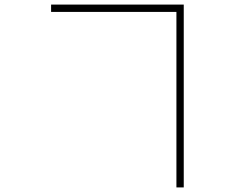

<svg xmlns="http://www.w3.org/2000/svg" viewBox="-20 -772 1040 838"><path d="M750 -720V46H782V-752H203V-720Z"/></svg>

Font: Noto Sans Japanese Thin
Style: Regular
Weight: 100
Designer: Ryoko NISHIZUKA (kana & ideographs); Paul D. Hunt (Latin, Greek & Cyrillic); Wenlong ZHANG (bopomofo); Sandoll Communica
Foundry: Adobe Systems Incorporated
Version: Version 1.000;PS 1;hotconv 1.0.78;makeotf.lib2.5.61930